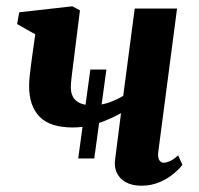

<svg xmlns="http://www.w3.org/2000/svg" viewBox="-20 -580 632 610"><path d="M228.5 -76.5 267 -359H318L279.5 -76.5ZM234 -547 209.5 -351.5Q208.5 -343.5 207.5 -335Q206.5 -326.5 205.8 -318.5Q205 -310.5 205 -303Q205 -274.5 222 -260Q239 -245.5 273 -245.5Q301.5 -245.5 326.8 -254.5Q352 -263.5 371.5 -275.5L408 -553H542.5L483 -98.5Q480.5 -80.5 485.8 -71.8Q491 -63 500 -63Q508 -63 519.2 -67.8Q530.5 -72.5 546 -86.5L559.5 -56.5Q551 -44.5 532.5 -28.8Q514 -13 487.5 -1.5Q461 10 430 10Q399.5 10 379.8 -1Q360 -12 351.2 -30.8Q342.5 -49.5 345.5 -72L364.5 -220.5Q342 -208 316.5 -197.5Q291 -187 264.2 -181Q237.5 -175 211.5 -175Q139 -175 105.8 -209.2Q72.5 -243.5 72.5 -306Q72.5 -319.5 74 -335.5Q75.5 -351.5 77.8 -368Q80 -384.5 82 -400L92 -471L34.5 -503.5L41 -541L210 -560Z"/></svg>

Font: Merriweather 36pt
Style: Bold Italic
Weight: 700
Italic angle: -7.8°
Version: Version 2.101